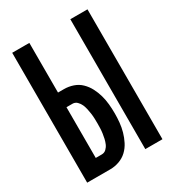

<svg xmlns="http://www.w3.org/2000/svg" viewBox="-178 -838 855 941"><g transform="rotate(-30 250.0 -367.5)"><path d="M366 0H463V-735H366ZM37 0H168Q194 0 219 -9Q244 -18 262.5 -35.5Q281 -53 293 -76.5Q305 -100 312 -125Q319 -150 321.5 -175.5Q324 -201 324 -227Q324 -253 321.5 -279Q319 -305 312 -330Q305 -355 293 -378Q281 -401 262.5 -419Q244 -437 219 -445.5Q194 -454 168 -454H134V-735H37ZM134 -84V-371H168Q183 -371 193.5 -360.5Q204 -350 209.5 -337.5Q215 -325 218 -311Q221 -297 223 -283Q225 -269 225.5 -255Q226 -241 226 -227Q226 -213 225.5 -199Q225 -185 223 -171Q221 -157 218 -143.5Q215 -130 209.5 -117Q204 -104 193.5 -94Q183 -84 168 -84Z"/></g></svg>

Font: Iosevka SS09
Style: Bold
Weight: 700
Monospace: yes
Designer: Belleve Invis
Foundry: Belleve Invis
Version: Version 5.2.1; ttfautohint (v1.8.3)